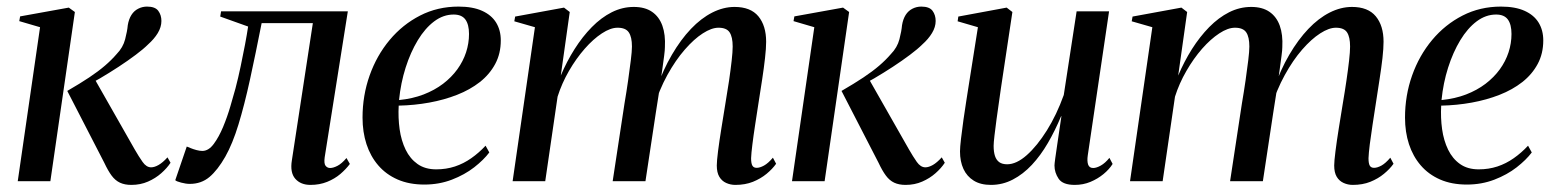

<svg xmlns="http://www.w3.org/2000/svg" viewBox="-20 -536 4593 568"><path d="M32.5 0 98.5 -455.5 37 -473.5 39.5 -487.5 183.5 -513.5 201.5 -500.5 129 0ZM368.5 11Q349 11 335 4.5Q321 -2 310.2 -16.5Q299.5 -31 288.5 -54.5L179 -267Q217 -289 244 -307Q271 -325 290.5 -341.8Q310 -358.5 325 -376Q344 -395.5 350.2 -419.8Q356.5 -444 358 -461.5Q361 -479.5 368.8 -491.8Q376.5 -504 388.8 -510.2Q401 -516.5 415 -516.5Q439 -516.5 448.2 -504Q457.5 -491.5 457.5 -474Q457.5 -456 446.8 -438.2Q436 -420.5 418 -404.5Q404.5 -391 381.5 -373.8Q358.5 -356.5 331 -338.5Q303.5 -320.5 275.8 -304.2Q248 -288 223.5 -276.5L259 -304L378.5 -94Q390.5 -73 401.8 -57Q413 -41 427 -41Q437 -41 449.2 -48Q461.5 -55 475.5 -70.5L484.5 -54.5Q474 -38.5 457 -23.5Q440 -8.5 417.8 1.2Q395.5 11 368.5 11Z M940.5 -70.5Q938 -52 943.2 -45.5Q948.5 -39 956.5 -39Q966 -39 978.5 -45.5Q991 -52 1005 -68.5L1015 -51Q1003.5 -35.5 986.8 -21.2Q970 -7 947.8 2Q925.5 11 898.5 11Q869.5 11 853.5 -7.2Q837.5 -25.5 843.5 -62L905.5 -467.5H754Q736 -376 719.5 -300.5Q703 -225 685.5 -167.8Q668 -110.5 646.5 -72.5Q624 -33 599.8 -12.5Q575.5 8 541.5 8Q530 8 515.8 4.2Q501.5 0.5 498.5 -3L532.5 -102.5Q536 -101 544 -97.8Q552 -94.5 561.5 -92Q571 -89.5 578.5 -89.5Q597 -89.5 612.2 -110Q627.5 -130.5 640 -160.5Q652.5 -190.5 661.5 -221.5Q670.5 -252.5 676.5 -274Q685 -306.5 692 -340Q699 -373.5 704.8 -403.8Q710.5 -434 714 -457.5L631.5 -487L634 -502.5H1009Z M1427.5 -85Q1411 -63 1382.8 -41Q1354.5 -19 1316.8 -4.5Q1279 10 1235.5 10Q1190.5 10 1156.2 -5Q1122 -20 1099 -46.8Q1076 -73.5 1064.2 -109.5Q1052.5 -145.5 1052.5 -188Q1052.5 -253.5 1073.5 -312.8Q1094.5 -372 1132.8 -417.8Q1171 -463.5 1222.8 -490Q1274.5 -516.5 1336.5 -516.5Q1378.5 -516.5 1406.2 -504Q1434 -491.5 1447.8 -469Q1461.5 -446.5 1461.5 -416.5Q1461.5 -377.5 1445 -346.8Q1428.5 -316 1399.5 -293.2Q1370.5 -270.5 1332.2 -255.5Q1294 -240.5 1250 -232.5Q1206 -224.5 1159.5 -223.5Q1157.5 -187.5 1162.2 -153.8Q1167 -120 1180 -93.2Q1193 -66.5 1215.2 -50.8Q1237.5 -35 1270.5 -35Q1300 -35 1325.8 -43.5Q1351.5 -52 1374.2 -68Q1397 -84 1416.5 -105ZM1322 -493Q1291.5 -493 1264.5 -472.8Q1237.5 -452.5 1216 -417Q1194.5 -381.5 1180 -336Q1165.5 -290.5 1160.5 -240Q1200.5 -244 1233 -256.5Q1265.5 -269 1290.8 -288.2Q1316 -307.5 1333 -331Q1350 -354.5 1358.8 -381.2Q1367.5 -408 1367.5 -435.5Q1367.5 -463.5 1356.8 -478.2Q1346 -493 1322 -493Z M1665.5 -500.5 1639 -312.5Q1656.5 -354 1679.8 -390.8Q1703 -427.5 1730.8 -455.8Q1758.5 -484 1789.8 -499.8Q1821 -515.5 1855 -515.5Q1888 -515.5 1909 -501Q1930 -486.5 1939.5 -460Q1949 -433.5 1947 -396.5Q1947 -388 1944.8 -371Q1942.5 -354 1939.5 -332.2Q1936.5 -310.5 1933 -286.5L1922 -273Q1941.5 -329.5 1967.8 -374.2Q1994 -419 2024 -450.5Q2054 -482 2087 -498.8Q2120 -515.5 2153 -515.5Q2200.5 -515.5 2223.5 -487.8Q2246.5 -460 2246.5 -412.5Q2246.5 -393 2243.2 -364.2Q2240 -335.5 2234.8 -301.5Q2229.5 -267.5 2224 -232Q2219 -199.5 2214 -167Q2209 -134.5 2205.8 -108.5Q2202.5 -82.5 2202 -68Q2202 -52.5 2205.8 -46Q2209.5 -39.5 2218.5 -39.5Q2228 -39.5 2240.2 -46.2Q2252.5 -53 2266.5 -69.5L2276 -51.5Q2265 -36 2247.8 -21.8Q2230.5 -7.5 2207.5 1.8Q2184.5 11 2155.5 11Q2141 11 2128.2 5.2Q2115.5 -0.5 2108 -13Q2100.5 -25.5 2100.5 -46.5Q2100.5 -59 2104.2 -88.8Q2108 -118.5 2114 -155.8Q2120 -193 2126 -230Q2132 -265 2136.8 -297.5Q2141.5 -330 2144.5 -356.5Q2147.5 -383 2147.5 -398.5Q2147.5 -426.5 2138.5 -440.2Q2129.5 -454 2105.5 -454Q2085 -454 2059 -437.2Q2033 -420.5 2005.8 -389.2Q1978.5 -358 1954.2 -314Q1930 -270 1913.5 -216L1933 -287.5Q1931 -273 1929 -258.8Q1927 -244.5 1924.5 -230.2Q1922 -216 1920 -201.5L1889.5 0H1792.5L1827.5 -230Q1833.5 -265 1838.2 -298.2Q1843 -331.5 1846.2 -358Q1849.5 -384.5 1849.5 -398.5Q1849.5 -426.5 1840.2 -440.2Q1831 -454 1807 -454Q1786 -454 1760.5 -437.2Q1735 -420.5 1709.8 -391.8Q1684.5 -363 1663.2 -326.2Q1642 -289.5 1629.5 -250L1593 0H1496.5L1562.5 -455.5L1501.5 -473L1504 -487L1648.5 -513.5Z M2323 0 2389 -455.5 2327.5 -473.5 2330 -487.5 2474 -513.5 2492 -500.5 2419.5 0ZM2659 11Q2639.5 11 2625.5 4.5Q2611.5 -2 2600.8 -16.5Q2590 -31 2579 -54.5L2469.5 -267Q2507.5 -289 2534.5 -307Q2561.5 -325 2581 -341.8Q2600.5 -358.5 2615.5 -376Q2634.5 -395.5 2640.8 -419.8Q2647 -444 2648.5 -461.5Q2651.5 -479.5 2659.2 -491.8Q2667 -504 2679.2 -510.2Q2691.5 -516.5 2705.5 -516.5Q2729.5 -516.5 2738.8 -504Q2748 -491.5 2748 -474Q2748 -456 2737.2 -438.2Q2726.5 -420.5 2708.5 -404.5Q2695 -391 2672 -373.8Q2649 -356.5 2621.5 -338.5Q2594 -320.5 2566.2 -304.2Q2538.5 -288 2514 -276.5L2549.5 -304L2669 -94Q2681 -73 2692.2 -57Q2703.5 -41 2717.5 -41Q2727.5 -41 2739.8 -48Q2752 -55 2766 -70.5L2775 -54.5Q2764.5 -38.5 2747.5 -23.5Q2730.5 -8.5 2708.2 1.2Q2686 11 2659 11Z M2911.5 11Q2881 11 2860.8 -1.5Q2840.5 -14 2830.2 -36.2Q2820 -58.5 2820 -88Q2820 -100 2823 -125.8Q2826 -151.5 2830.2 -181.5Q2834.5 -211.5 2838.5 -236.8Q2842.5 -262 2844 -272L2873 -455.5L2813 -473L2815 -487L2958 -513.5L2975 -500.5L2941 -274.5Q2939 -258.5 2935.2 -233.5Q2931.5 -208.5 2928 -182.5Q2924.5 -156.5 2922 -135Q2919.5 -113.5 2919.5 -104.5Q2919.5 -86.5 2923.5 -74.5Q2927.5 -62.5 2936.2 -56.2Q2945 -50 2959.5 -50Q2987 -50 3017.5 -77Q3048 -104 3077 -150.2Q3106 -196.5 3127 -255L3165 -502.5H3261L3198 -76.5Q3195.5 -59.5 3199 -49.2Q3202.5 -39 3214 -39Q3223.5 -39 3236.5 -46.2Q3249.5 -53.5 3262 -69L3271.5 -51Q3261.5 -35 3244.5 -21Q3227.5 -7 3206 2Q3184.5 11 3159.5 11Q3124 11 3111.8 -7.2Q3099.5 -25.5 3099.5 -46.5Q3099.5 -51 3101.8 -67.8Q3104 -84.5 3107.5 -107.2Q3111 -130 3114.2 -152.8Q3117.5 -175.5 3120 -192H3119Q3101.5 -150 3080 -113Q3058.5 -76 3032.5 -48.2Q3006.5 -20.5 2976.2 -4.8Q2946 11 2911.5 11Z M3492 -500.5 3465.5 -312.5Q3483 -354 3506.2 -390.8Q3529.5 -427.5 3557.2 -455.8Q3585 -484 3616.2 -499.8Q3647.5 -515.5 3681.5 -515.5Q3714.5 -515.5 3735.5 -501Q3756.5 -486.5 3766 -460Q3775.5 -433.5 3773.5 -396.5Q3773.5 -388 3771.2 -371Q3769 -354 3766 -332.2Q3763 -310.5 3759.5 -286.5L3748.5 -273Q3768 -329.5 3794.2 -374.2Q3820.5 -419 3850.5 -450.5Q3880.5 -482 3913.5 -498.8Q3946.5 -515.5 3979.5 -515.5Q4027 -515.5 4050 -487.8Q4073 -460 4073 -412.5Q4073 -393 4069.8 -364.2Q4066.5 -335.5 4061.2 -301.5Q4056 -267.5 4050.5 -232Q4045.5 -199.5 4040.5 -167Q4035.5 -134.5 4032.2 -108.5Q4029 -82.5 4028.5 -68Q4028.5 -52.5 4032.2 -46Q4036 -39.5 4045 -39.5Q4054.5 -39.5 4066.8 -46.2Q4079 -53 4093 -69.5L4102.5 -51.5Q4091.5 -36 4074.2 -21.8Q4057 -7.5 4034 1.8Q4011 11 3982 11Q3967.5 11 3954.8 5.2Q3942 -0.5 3934.5 -13Q3927 -25.5 3927 -46.5Q3927 -59 3930.8 -88.8Q3934.5 -118.5 3940.5 -155.8Q3946.5 -193 3952.5 -230Q3958.5 -265 3963.2 -297.5Q3968 -330 3971 -356.5Q3974 -383 3974 -398.5Q3974 -426.5 3965 -440.2Q3956 -454 3932 -454Q3911.5 -454 3885.5 -437.2Q3859.5 -420.5 3832.2 -389.2Q3805 -358 3780.8 -314Q3756.5 -270 3740 -216L3759.5 -287.5Q3757.5 -273 3755.5 -258.8Q3753.5 -244.5 3751 -230.2Q3748.5 -216 3746.5 -201.5L3716 0H3619L3654 -230Q3660 -265 3664.8 -298.2Q3669.5 -331.5 3672.8 -358Q3676 -384.5 3676 -398.5Q3676 -426.5 3666.8 -440.2Q3657.5 -454 3633.5 -454Q3612.5 -454 3587 -437.2Q3561.5 -420.5 3536.2 -391.8Q3511 -363 3489.8 -326.2Q3468.5 -289.5 3456 -250L3419.5 0H3323L3389 -455.5L3328 -473L3330.5 -487L3475 -513.5Z M4511.5 -85Q4495 -63 4466.8 -41Q4438.5 -19 4400.8 -4.5Q4363 10 4319.5 10Q4274.5 10 4240.2 -5Q4206 -20 4183 -46.8Q4160 -73.5 4148.2 -109.5Q4136.5 -145.5 4136.5 -188Q4136.5 -253.5 4157.5 -312.8Q4178.5 -372 4216.8 -417.8Q4255 -463.5 4306.8 -490Q4358.5 -516.5 4420.5 -516.5Q4462.5 -516.5 4490.2 -504Q4518 -491.5 4531.8 -469Q4545.5 -446.5 4545.5 -416.5Q4545.5 -377.5 4529 -346.8Q4512.5 -316 4483.5 -293.2Q4454.5 -270.5 4416.2 -255.5Q4378 -240.5 4334 -232.5Q4290 -224.5 4243.5 -223.5Q4241.5 -187.5 4246.2 -153.8Q4251 -120 4264 -93.2Q4277 -66.5 4299.2 -50.8Q4321.5 -35 4354.5 -35Q4384 -35 4409.8 -43.5Q4435.5 -52 4458.2 -68Q4481 -84 4500.5 -105ZM4406 -493Q4375.5 -493 4348.5 -472.8Q4321.5 -452.5 4300 -417Q4278.5 -381.5 4264 -336Q4249.5 -290.5 4244.5 -240Q4284.5 -244 4317 -256.5Q4349.5 -269 4374.8 -288.2Q4400 -307.5 4417 -331Q4434 -354.5 4442.8 -381.2Q4451.5 -408 4451.5 -435.5Q4451.5 -463.5 4440.8 -478.2Q4430 -493 4406 -493Z"/></svg>

Font: Merriweather 144pt
Style: Italic
Weight: 400
Italic angle: -7.8°
Version: Version 2.101